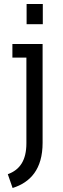

<svg xmlns="http://www.w3.org/2000/svg" viewBox="-20 -720 313 960"><path d="M19 151 43 220C132 192 193 126 193 -6V-500H42V-432H112V-4C112 81 80 129 19 151ZM113 -599H194V-700H113Z"/></svg>

Font: Finlandica
Style: Regular
Weight: 400
Designer: Niklas Ekholm, Juho Hiilivirta, Jaakko Suomalainen
Foundry: Helsinki Type Studio
Version: Version 2.000;Glyphs 3.2 (3202)